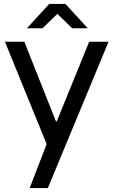

<svg xmlns="http://www.w3.org/2000/svg" viewBox="-20 -721 573 971"><path d="M529 -510 222 230H130L216 8L5 -510H103L263 -107H267L431 -510ZM311 -701 424 -578H345L270 -651L195 -578H116L229 -701Z"/></svg>

Font: Varela
Style: Regular
Weight: 400
Designer: Joe Prince
Foundry: Joe Prince
Version: Version 1.000